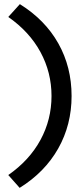

<svg xmlns="http://www.w3.org/2000/svg" viewBox="-20 -722 406 928"><path d="M75 186 20 124Q122 53 175.5 -45.5Q229 -144 229 -258Q229 -372 175.5 -470.5Q122 -569 20 -640L76 -702Q198 -626 262 -512Q326 -398 326 -258Q326 -119 261.5 -4.5Q197 110 75 186Z"/></svg>

Font: Lexend
Style: Regular
Weight: 400
Designer: Bonnie Shaver-Troup, Thomas Jockin
Foundry: Lexend
Version: Version 1.007; ttfautohint (v1.8.3)